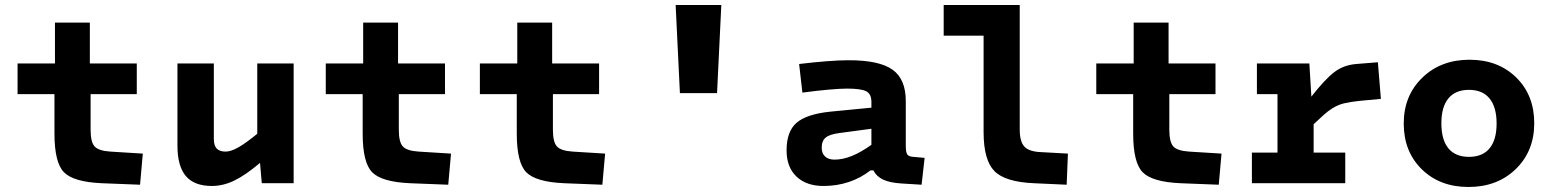

<svg xmlns="http://www.w3.org/2000/svg" viewBox="-20 -730 6180 765"><path d="M197 -198V-355H50V-477H199V-640H338V-477H525V-355H341V-213Q341 -164 357 -146.5Q373 -129 420 -126L549 -118L538 6L385 0Q273 -5 235 -43.5Q197 -82 197 -198Z M1150 -477V0H1023L1016 -81Q958 -32 913.5 -10.5Q869 11 824 11Q754 11 720.5 -28.5Q687 -68 687 -150V-477H832V-177Q832 -150 843.5 -138Q855 -126 879 -126Q900 -126 930 -143Q960 -160 1005 -197V-477Z M1425 -198V-355H1278V-477H1427V-640H1566V-477H1753V-355H1569V-213Q1569 -164 1585 -146.5Q1601 -129 1648 -126L1777 -118L1766 6L1613 0Q1501 -5 1463 -43.5Q1425 -82 1425 -198Z M2039 -198V-355H1892V-477H2041V-640H2180V-477H2367V-355H2183V-213Q2183 -164 2199 -146.5Q2215 -129 2262 -126L2391 -118L2380 6L2227 0Q2115 -5 2077 -43.5Q2039 -82 2039 -198Z M2689 -359H2837L2854 -710H2672Z M3589 -327V-149Q3589 -123 3595 -114.5Q3601 -106 3619 -105L3664 -101L3652 6L3571 1Q3525 -2 3498.5 -14.5Q3472 -27 3460 -51H3448Q3410 -21 3362.5 -5Q3315 11 3261 11Q3193 11 3153.5 -26.5Q3114 -64 3114 -131Q3114 -206 3153.5 -240.5Q3193 -275 3287 -285L3452 -301V-324Q3452 -356 3431 -366.5Q3410 -377 3355 -377Q3329 -377 3283 -373Q3237 -369 3177 -361L3164 -475Q3222 -482 3273 -486Q3324 -490 3362 -490Q3483 -490 3536 -452.5Q3589 -415 3589 -327ZM3254 -141Q3254 -119 3267.5 -106.5Q3281 -94 3305 -94Q3338 -94 3374 -108.5Q3410 -123 3452 -153V-217L3325 -200Q3286 -195 3270 -182Q3254 -169 3254 -141Z M3899 -204V-588H3740V-710H4043V-214Q4043 -166 4061.5 -146Q4080 -126 4126 -124L4235 -118L4230 6L4099 0Q3984 -5 3941.5 -49Q3899 -93 3899 -204Z M4495 -198V-355H4348V-477H4497V-640H4636V-477H4823V-355H4639V-213Q4639 -164 4655 -146.5Q4671 -129 4718 -126L4847 -118L4836 6L4683 0Q4571 -5 4533 -43.5Q4495 -82 4495 -198Z M4968 0V-122H5070V-355H4988V-477H5197L5205 -345Q5258 -413 5295.5 -442Q5333 -471 5384 -475L5470 -482L5482 -336L5396 -328Q5358 -324 5334 -318Q5310 -312 5288 -298Q5272 -288 5254.5 -272.5Q5237 -257 5214 -235V-122H5340V0Z M6093 -239Q6093 -128 6019.5 -56.5Q5946 15 5831 15Q5717 15 5645 -55.5Q5573 -126 5573 -238Q5573 -349 5647 -420.5Q5721 -492 5835 -492Q5949 -492 6021 -421.5Q6093 -351 6093 -239ZM5723 -239Q5723 -173 5751 -139Q5779 -105 5833 -105Q5887 -105 5915 -139Q5943 -173 5943 -238Q5943 -303 5915 -337.5Q5887 -372 5833 -372Q5779 -372 5751 -338Q5723 -304 5723 -239Z"/></svg>

Font: Intel One Mono
Style: Bold
Weight: 700
Monospace: yes
Designer: Fred Shallcrass
Foundry: Frere-Jones Type LLC
Version: Version 1.400;hotconv 1.1.0;makeotfexe 2.6.0;FJTRelease1.4